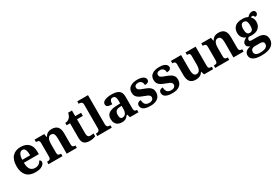

<svg xmlns="http://www.w3.org/2000/svg" viewBox="89 -2084 5274 3643"><g transform="rotate(-30 2726.0 -262.0)"><path d="M306.1 10Q178 10 112.4 -62.3Q46.9 -134.6 46.9 -265.2Q46.9 -405.7 111.8 -477.3Q176.8 -548.9 295 -548.9Q404.2 -548.9 466.6 -488Q529.1 -427.2 529.1 -308.2V-256.9H201.3Q203.3 -156.6 238.5 -110.9Q273.7 -65.2 341 -65.2Q392.4 -65.2 425.5 -89.3Q458.5 -113.4 475.3 -147.9Q489.3 -143.8 499.1 -132.5Q508.8 -121.1 508.8 -104.1Q508.8 -78.3 488.1 -51.8Q467.3 -25.3 422.8 -7.7Q378.3 10 306.1 10ZM375.9 -320.8Q375.9 -397.3 357.8 -440.6Q339.6 -483.9 297 -483.9Q255.4 -483.9 230.4 -442.1Q205.4 -400.4 203.3 -320.8Z M591.9 0V-53H597.6Q620.6 -53 637 -57.7Q653.5 -62.4 662.8 -77.4Q672 -92.3 672 -122.1V-417.9Q672 -446.1 663.3 -460.1Q654.7 -474 639 -478.5Q623.3 -483 601.3 -483H596.9V-536H807.6L820.6 -464.9H825.6Q849.6 -506.4 885 -527.6Q920.3 -548.9 978.7 -548.9Q1058.3 -548.9 1100.8 -503.3Q1143.2 -457.6 1143.2 -355.8V-123.9Q1143.2 -93.4 1150.4 -78.2Q1157.6 -63 1172.3 -58Q1186.9 -53 1208.9 -53H1213.4V0H991.2V-328.8Q991.2 -393.2 974.5 -428.6Q957.9 -464 913.7 -464Q880.3 -464 860.8 -442.4Q841.2 -420.8 832.9 -385.5Q824.6 -350.2 824.6 -309V-118.3Q824.6 -90.4 833 -76.5Q841.4 -62.6 857.1 -57.8Q872.7 -53 894.7 -53H899.2V0Z M1492.9 10Q1416.3 10 1375.5 -25.4Q1334.6 -60.7 1334.6 -147.9V-468H1259.7V-519Q1292.2 -519 1317.7 -531.7Q1343.2 -544.4 1358 -560.9Q1373.3 -576.5 1385.2 -601.4Q1397 -626.2 1404 -660.2H1487.2V-536H1615.3V-468H1487.2V-158.2Q1487.2 -113.6 1502.7 -92.5Q1518.1 -71.4 1553.3 -71.4Q1572.5 -71.4 1590.4 -74Q1608.3 -76.6 1624.3 -80.2V-15.3Q1608.4 -7.5 1573.7 1.2Q1539 10 1492.9 10Z M1661.1 0V-53H1672.9Q1693.6 -53 1709.5 -58.9Q1725.4 -64.8 1734.6 -80.3Q1743.9 -95.8 1743.9 -123.9V-645.9Q1743.9 -673 1731.8 -685.8Q1719.7 -698.6 1703.2 -702.8Q1686.8 -707 1672.9 -707H1661.1V-760H1896.5V-123.9Q1896.5 -95.8 1905.7 -80.3Q1915 -64.8 1931.4 -58.9Q1947.8 -53 1967.4 -53H1979.3V0Z M2197.5 10Q2154.1 10 2118.3 -7.8Q2082.5 -25.6 2061.6 -61.8Q2040.8 -98 2040.8 -153.1Q2040.8 -234.6 2096.3 -273.2Q2151.9 -311.7 2265 -315.8L2346.6 -318.8V-374.2Q2346.6 -410.7 2340.8 -435.9Q2335.1 -461.1 2320.1 -474.5Q2305 -487.9 2277.5 -487.9Q2252.1 -487.9 2237 -475Q2222 -462.2 2215.5 -438.3Q2209 -414.4 2209 -380Q2145.5 -380 2114.1 -395.4Q2082.8 -410.8 2082.8 -446.9Q2082.8 -484.1 2110.8 -506.4Q2138.9 -528.7 2185.8 -538.8Q2232.8 -548.9 2288.9 -548.9Q2394.2 -548.9 2446.7 -510.8Q2499.1 -472.6 2499.1 -379.1V-123.9Q2499.1 -96.4 2504.9 -81.1Q2510.6 -65.8 2524 -59.4Q2537.4 -53 2559.4 -53H2563V0H2376.9L2355.7 -68.6H2346.6Q2325 -41.8 2305.3 -24.3Q2285.6 -6.9 2260.8 1.6Q2236 10 2197.5 10ZM2252.9 -63Q2281.8 -63 2302.9 -78.9Q2324 -94.7 2335.6 -123.6Q2347.1 -152.5 2347.1 -191V-266.2L2302.2 -263.2Q2262.1 -261.2 2239.2 -247.6Q2216.2 -234.1 2206.3 -209.6Q2196.4 -185.1 2196.4 -149.1Q2196.4 -121 2202.5 -101.6Q2208.6 -82.3 2221.2 -72.7Q2233.9 -63 2252.9 -63Z M2825.1 10Q2755.4 10 2712.3 -4.3Q2669.2 -18.6 2649.3 -44.5Q2629.4 -70.3 2629.4 -103.5Q2629.4 -131.7 2642.1 -148.2Q2654.9 -164.6 2674.9 -171.5Q2694.9 -178.3 2716.8 -178.3Q2716.8 -116.5 2745.5 -83.9Q2774.2 -51.3 2829.4 -51.3Q2879.5 -51.3 2902.8 -71.9Q2926.1 -92.5 2926.1 -122Q2926.1 -143.6 2914.1 -158.1Q2902.2 -172.7 2875.7 -185.8Q2849.2 -199 2804.8 -214.2Q2748 -234.3 2710.4 -256.4Q2672.9 -278.5 2654.3 -309.9Q2635.8 -341.3 2635.8 -388.9Q2635.8 -469.1 2694.9 -508.5Q2753.9 -547.9 2851.1 -547.9Q2911.3 -547.9 2949 -534.2Q2986.7 -520.6 3004.4 -499Q3022 -477.4 3022 -453Q3022 -420.8 2999.2 -403.4Q2976.3 -386 2928.6 -386Q2928.6 -435.5 2903.5 -462Q2878.4 -488.6 2836.2 -488.6Q2796.8 -488.6 2775.9 -472.1Q2755.1 -455.7 2755.1 -426.5Q2755.1 -394.3 2781.3 -376.2Q2807.5 -358 2876.2 -334.5Q2929.8 -315.9 2967.4 -294.5Q3005.1 -273.1 3024.6 -242.1Q3044.2 -211 3044.2 -162.7Q3044.2 -82.3 2987.3 -36.2Q2930.4 10 2825.1 10Z M3306.1 10Q3236.4 10 3193.3 -4.3Q3150.2 -18.6 3130.3 -44.5Q3110.4 -70.3 3110.4 -103.5Q3110.4 -131.7 3123.1 -148.2Q3135.9 -164.6 3155.9 -171.5Q3175.9 -178.3 3197.8 -178.3Q3197.8 -116.5 3226.5 -83.9Q3255.2 -51.3 3310.4 -51.3Q3360.5 -51.3 3383.8 -71.9Q3407.1 -92.5 3407.1 -122Q3407.1 -143.6 3395.1 -158.1Q3383.2 -172.7 3356.7 -185.8Q3330.2 -199 3285.8 -214.2Q3229 -234.3 3191.4 -256.4Q3153.9 -278.5 3135.3 -309.9Q3116.8 -341.3 3116.8 -388.9Q3116.8 -469.1 3175.9 -508.5Q3234.9 -547.9 3332.1 -547.9Q3392.3 -547.9 3430 -534.2Q3467.7 -520.6 3485.4 -499Q3503 -477.4 3503 -453Q3503 -420.8 3480.2 -403.4Q3457.3 -386 3409.6 -386Q3409.6 -435.5 3384.5 -462Q3359.4 -488.6 3317.2 -488.6Q3277.8 -488.6 3256.9 -472.1Q3236.1 -455.7 3236.1 -426.5Q3236.1 -394.3 3262.3 -376.2Q3288.5 -358 3357.2 -334.5Q3410.8 -315.9 3448.4 -294.5Q3486.1 -273.1 3505.6 -242.1Q3525.2 -211 3525.2 -162.7Q3525.2 -82.3 3468.3 -36.2Q3411.4 10 3306.1 10Z M3821.7 10Q3735.2 10 3694.5 -38.2Q3653.8 -86.5 3653.8 -187.7V-412.1Q3653.8 -441.5 3647.2 -456.6Q3640.7 -471.7 3626.2 -477.3Q3611.8 -483 3587.5 -483H3583.9V-536H3806.4V-215.9Q3806.4 -173.5 3813.3 -141.7Q3820.2 -109.8 3836.5 -92.3Q3852.8 -74.9 3881.8 -74.9Q3914.2 -74.9 3934.4 -93.6Q3954.6 -112.4 3963.8 -146.6Q3973 -180.8 3973 -227V-419.1Q3973 -448.2 3964.6 -461.7Q3956.2 -475.3 3941.5 -479.1Q3926.8 -483 3907.3 -483H3903.7V-536H4125V-116Q4125 -87.5 4133.6 -73.9Q4142.2 -60.3 4157.5 -56.7Q4172.8 -53 4191.9 -53H4200.2V0H4000.6L3978.9 -71.1H3973.9Q3948.1 -27.9 3910.6 -9Q3873 10 3821.7 10Z M4244.9 0V-53H4250.6Q4273.6 -53 4290 -57.7Q4306.5 -62.4 4315.8 -77.4Q4325 -92.3 4325 -122.1V-417.9Q4325 -446.1 4316.3 -460.1Q4307.7 -474 4292 -478.5Q4276.3 -483 4254.3 -483H4249.9V-536H4460.6L4473.6 -464.9H4478.6Q4502.6 -506.4 4538 -527.6Q4573.3 -548.9 4631.7 -548.9Q4711.3 -548.9 4753.8 -503.3Q4796.2 -457.6 4796.2 -355.8V-123.9Q4796.2 -93.4 4803.4 -78.2Q4810.6 -63 4825.3 -58Q4839.9 -53 4861.9 -53H4866.4V0H4644.2V-328.8Q4644.2 -393.2 4627.5 -428.6Q4610.9 -464 4566.7 -464Q4533.3 -464 4513.8 -442.4Q4494.2 -420.8 4485.9 -385.5Q4477.6 -350.2 4477.6 -309V-118.3Q4477.6 -90.4 4486 -76.5Q4494.4 -62.6 4510.1 -57.8Q4525.7 -53 4547.7 -53H4552.2V0Z M5127.6 235.9Q5010.3 235.9 4951.9 200.6Q4893.5 165.3 4893.5 99.2Q4893.5 64.3 4911 38.9Q4928.5 13.6 4959.1 -1.4Q4989.6 -16.4 5028.4 -20.1Q5002 -30.2 4978.7 -50.4Q4955.4 -70.7 4955.4 -105.6Q4955.4 -138.5 4979 -162.5Q5002.7 -186.5 5044.8 -208.8Q4997.7 -224.5 4967.3 -264Q4936.8 -303.5 4936.8 -363.9Q4936.8 -451.6 4989.3 -500.3Q5041.8 -548.9 5151.5 -548.9Q5189.8 -548.9 5220.6 -541.5Q5251.5 -534.1 5273.6 -521.1Q5294 -543.5 5319.6 -561.1Q5345.1 -578.6 5382.2 -578.6Q5415.1 -578.6 5431.9 -561.4Q5448.7 -544.1 5448.7 -520.2Q5448.7 -496.3 5433.6 -478.2Q5418.5 -460.1 5381.2 -460.1Q5381.2 -480.4 5371 -491Q5360.7 -501.6 5346.5 -501.6Q5334.7 -501.6 5325.8 -498.6Q5317 -495.6 5309.3 -492Q5331.5 -471.5 5346.3 -441.6Q5361.1 -411.6 5361.1 -368.1Q5361.1 -289.4 5310.2 -239.3Q5259.3 -189.1 5151.5 -189.1Q5140.6 -189.1 5122.5 -190.3Q5104.4 -191.5 5095.6 -193.5Q5081.8 -187.6 5069.8 -173.5Q5057.9 -159.3 5057.9 -141Q5057.9 -124.7 5070.2 -117Q5082.6 -109.3 5108.8 -109.3H5225.9Q5325.3 -109.3 5371.8 -68.8Q5418.2 -28.2 5418.2 43.7Q5418.2 132.6 5347 184.3Q5275.8 235.9 5127.6 235.9ZM5130.2 175.9Q5188.9 175.9 5225.8 164.2Q5262.8 152.5 5280.3 130.2Q5297.9 107.9 5297.9 78.1Q5297.9 47.8 5278 32.9Q5258.1 17.9 5217.3 17.9H5101.4Q5081.5 17.9 5060.8 24.6Q5040.2 31.2 5026.2 48.3Q5012.2 65.4 5012.2 97.3Q5012.2 122.2 5025.6 139.9Q5038.9 157.6 5065.4 166.8Q5092 175.9 5130.2 175.9ZM5149.1 -248.1Q5179.2 -248.1 5195.2 -262.3Q5211.2 -276.4 5217.4 -303Q5223.6 -329.5 5223.6 -365Q5223.6 -401.9 5217.2 -429.9Q5210.8 -458 5194.8 -473.4Q5178.7 -488.9 5148.6 -488.9Q5119.5 -488.9 5103 -472.9Q5086.5 -457 5079.8 -428.9Q5073.1 -400.9 5073.1 -364Q5073.1 -311.6 5089.4 -279.9Q5105.7 -248.1 5149.1 -248.1Z"/></g></svg>

Font: Noto Serif Gurmukhi
Style: Regular
Weight: 400
Designer: Vaibhav Singh and the Monotype Design Team
Foundry: Monotype Imaging Inc.
Version: Version 2.003